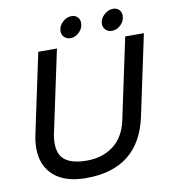

<svg xmlns="http://www.w3.org/2000/svg" viewBox="-93 -937 922 1033"><g transform="rotate(-10 367.5 -421.0)"><path d="M295 -787Q295 -814 317.5 -835.5Q340 -857 367 -857Q387 -857 399.5 -844.5Q412 -832 412 -812Q412 -784 390.5 -762.5Q369 -741 342 -741Q322 -741 308.5 -754Q295 -767 295 -787ZM521 -787Q521 -814 544 -835.5Q567 -857 594 -857Q614 -857 626.5 -844.5Q639 -832 639 -812Q639 -784 617.5 -762.5Q596 -741 569 -741Q548 -741 534.5 -754Q521 -767 521 -787ZM57 -190Q57 -221 65 -261L158 -699H260L166 -257Q159 -226 159 -197Q159 -135 197.5 -106Q236 -77 315 -77Q401 -77 460.5 -122.5Q520 -168 539 -257L633 -699H735L642 -261Q584 15 295 15Q180 15 118.5 -39.5Q57 -94 57 -190Z"/></g></svg>

Font: Prompt
Style: Italic
Weight: 400
Italic angle: -12°
Designer: Katatrad Team
Foundry: CadsonDemak
Version: Version 1.001